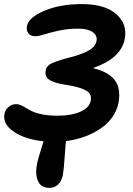

<svg xmlns="http://www.w3.org/2000/svg" viewBox="-24 -706 650 939"><path d="M217.8 212.9Q176.8 212.9 161.9 179.9Q147 147 157.2 94.2Q160.2 80.6 165.5 62Q170.9 43.5 178.5 19Q186 -5.4 189 -15.1Q98.6 -24.4 43.2 -62Q-12.2 -99.6 -2 -149.9Q2 -168.9 17.8 -182.9Q33.7 -196.8 55.2 -196.8Q67.4 -196.8 79.6 -190.9Q91.8 -185.1 105.2 -176.8Q118.7 -168.5 136.5 -160.2Q154.3 -151.9 185.8 -146Q217.3 -140.1 257.8 -140.1Q323.7 -140.1 368.2 -159.2Q412.6 -178.2 419.9 -213.9Q423.8 -234.9 413.6 -249Q403.3 -263.2 373 -273.9Q342.8 -284.7 287.1 -293Q236.3 -301.8 215.3 -317.1Q194.3 -332.5 199.2 -359.9Q203.1 -385.3 231.9 -397.9Q262.7 -411.6 333 -429.2Q386.2 -444.3 414.8 -461.9Q443.4 -479.5 448.2 -506.8Q452.6 -532.2 429 -549.1Q405.3 -565.9 358.9 -565.9Q308.6 -565.9 265.6 -556.6Q222.7 -547.4 193.8 -538.1Q165 -528.8 148.9 -528.8Q125.5 -528.8 114.5 -543.5Q103.5 -558.1 107.9 -579.1Q115.7 -620.1 192.6 -653.1Q269.5 -686 376 -686Q490.2 -686 545.2 -636.5Q600.1 -586.9 585.9 -514.2Q566.9 -419.9 430.2 -373Q508.8 -354 538.6 -312.3Q568.4 -270.5 555.2 -202.1Q540 -127.4 468.8 -78.1Q397.5 -28.8 298.8 -16.1Q295.9 5.9 292 65.2Q288.1 124.5 283.2 150.9Q277.8 178.2 260.7 195.6Q243.7 212.9 217.8 212.9Z"/></svg>

Font: Shantell Sans Irregular
Style: Italic
Weight: 600
Italic angle: -11.31°
Designer: Stephen Nixon, Anya Danilova, Shantell Martin
Foundry: Arrow Type
Version: Version 1.006;[9816181b4]